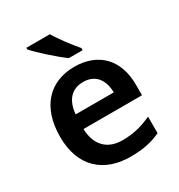

<svg xmlns="http://www.w3.org/2000/svg" viewBox="-182 -887 946 1017"><g transform="rotate(-30 290.5 -378.0)"><path d="M274 -766H130V-756C162 -719 249 -641 298 -606H382V-619C350 -656 300 -721 274 -766ZM299 -552C149 -552 49 -452 49 -267C49 -82 161 10 320 10C400 10 452 -2 506 -27V-128C447 -101 396 -87 326 -87C234 -87 180 -144 177 -242H535V-306C535 -461 445 -552 299 -552ZM299 -459C376 -459 412 -405 413 -330H180C187 -415 231 -459 299 -459Z"/></g></svg>

Font: Noto Sans Gunjala Gondi Semibold
Style: Regular
Weight: 400
Designer: Ek Type
Foundry: Ek Type
Version: Version 1.004